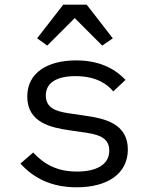

<svg xmlns="http://www.w3.org/2000/svg" viewBox="-20 -785 640 817"><path d="M306 12C438 12 524 -46 524 -149C524 -261 421 -281 347 -292L266 -304C220 -312 175 -324 175 -379C175 -432 220 -461 301 -461C392 -461 438 -425 462 -396L514 -445C465 -497 397 -528 304 -528C184 -528 96 -477 96 -374C96 -262 200 -242 273 -231L354 -219C401 -211 445 -198 445 -144C445 -83 388 -55 308 -55C225 -55 170 -84 121 -136L67 -89C122 -28 198 12 306 12ZM249 -765 138 -622 181 -591 298 -708 415 -591 460 -622 349 -765Z"/></svg>

Font: IBM Mono
Style: Regular
Weight: 400
Monospace: yes
Designer: Mike Abbink, Paul van der Laan, Pieter van Rosmalen
Foundry: Bold Monday
Version: Version 2.3